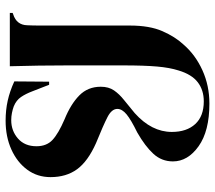

<svg xmlns="http://www.w3.org/2000/svg" viewBox="-61 -690 766 684"><g transform="rotate(90 322.0 -348.0)"><path d="M410 15Q372 15 338.5 7.5Q305 0 270 -16L271 -140H282L305 -81Q314 -57 325.5 -40Q337 -23 359 -14Q370 -10 382.5 -7.5Q395 -5 408 -5Q446 -5 473.5 -29Q501 -53 501 -95Q501 -131 478.5 -152Q456 -173 405 -195Q351 -217 320 -247.5Q289 -278 289 -324Q289 -352 302 -371Q315 -390 336.5 -407Q358 -424 383 -445Q450 -505 450 -577Q450 -630 422 -660.5Q394 -691 341 -691Q301 -691 273 -669.5Q245 -648 231 -601Q221 -570 217 -524.5Q213 -479 213 -404V-206Q213 -104 216 0H26V-10L31 -12Q69 -24 70 -62Q71 -82 71 -108.5Q71 -135 71 -161Q71 -187 71 -206V-427Q71 -498 91 -543.5Q111 -589 138 -618Q175 -661 230 -686Q285 -711 349 -711Q447 -711 501 -672.5Q555 -634 555 -581Q555 -541 528 -511.5Q501 -482 452 -454Q407 -432 387.5 -416Q368 -400 368 -383Q368 -363 397 -348Q426 -333 490 -307Q555 -278 583 -239.5Q611 -201 611 -145Q611 -98 584.5 -62Q558 -26 512.5 -5.5Q467 15 410 15Z"/></g></svg>

Font: DM Serif Display
Style: Regular
Weight: 400
Designer: Colophon Foundry, Frank Grießhammer
Foundry: Colophon Foundry
Version: Version 5.200; ttfautohint (v1.8.3)